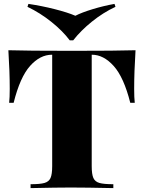

<svg xmlns="http://www.w3.org/2000/svg" viewBox="-20 -966 739 986"><path d="M669 -510Q669 -464 672 -438H649Q616 -569 564 -627Q512 -685 452 -685H451V-113Q451 -71 459.5 -52Q468 -33 490.5 -26.5Q513 -20 562 -20V0Q421 -3 343 -3Q272 -3 137 0V-20Q186 -20 208.5 -26.5Q231 -33 239.5 -52Q248 -71 248 -113V-685H247Q186 -685 134.5 -627.5Q83 -570 50 -438H27Q30 -464 30 -510Q30 -597 23 -708Q118 -705 350 -705Q581 -705 676 -708Q669 -597 669 -510ZM573 -931Q509 -901 451.5 -854.5Q394 -808 356 -759H338Q302 -807 244 -853.5Q186 -900 121 -931L126 -946Q194 -936 261 -919Q328 -902 367 -885Q400 -902 456 -919Q512 -936 568 -946Z"/></svg>

Font: Playfair Display SC Black
Style: Regular
Weight: 900
Designer: Claus Eggers Sørensen
Foundry: Claus Eggers Sørensen
Version: Version 1.200; ttfautohint (v1.6)